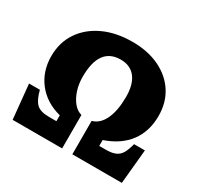

<svg xmlns="http://www.w3.org/2000/svg" viewBox="-152 -895 1109 1075"><g transform="rotate(30 402.5 -357.0)"><path d="M50 0 28 -222H98Q112 -165 136.5 -140.5Q161 -116 219 -116H266V-154Q169 -179 114 -249.5Q59 -320 59 -418Q59 -506 103.5 -572.5Q148 -639 228 -676.5Q308 -714 414 -714Q514 -714 589 -678Q664 -642 705.5 -577.5Q747 -513 747 -427Q747 -327 695 -257.5Q643 -188 543 -154V-116H586Q624 -116 647 -126Q670 -136 683.5 -159Q697 -182 707 -222H777L756 0H436V-216Q484 -229 510 -284.5Q536 -340 536 -429Q536 -509 502.5 -552Q469 -595 407 -595Q269 -595 269 -406Q269 -359 282 -319Q295 -279 317.5 -251.5Q340 -224 370 -216V0Z"/></g></svg>

Font: Literata 12pt ExtraBold
Style: Regular
Weight: 800
Designer: Latin by Veronika Burian and Jose Scaglione. Greek by Irene Vlachou. Cyrillic by Vera Evstafieva.
Foundry: TypeTogether
Version: Version 3.002